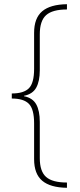

<svg xmlns="http://www.w3.org/2000/svg" viewBox="-20 -734 380 912"><path d="M298 158Q219 157 180.5 124.5Q142 92 142 22V-148Q142 -215 117.5 -240.5Q93 -266 36 -266V-290Q93 -290 117.5 -315Q142 -340 142 -407V-578Q142 -648 180.5 -680.5Q219 -713 298 -714V-689Q229 -689 199 -662Q169 -635 169 -571V-400Q169 -348 152 -317.5Q135 -287 94 -279V-277Q135 -269 152 -238.5Q169 -208 169 -155V17Q169 80 199 106.5Q229 133 298 133Z"/></svg>

Font: Noto Sans SemiCondensed Thin
Style: Regular
Weight: 100
Width: 4
Designer: Monotype Design Team
Foundry: Monotype Imaging Inc.
Version: Version 2.013; ttfautohint (v1.8.4.7-5d5b)